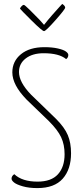

<svg xmlns="http://www.w3.org/2000/svg" viewBox="-20 -951 419 981"><path d="M82 -907Q83 -911 89.5 -918.5Q96 -926 102 -926Q106 -926 132 -900.5Q158 -875 182 -850L205 -824Q223 -847 246.5 -874Q270 -901 284 -916L298 -931Q313 -921 313 -912Q313 -904 263.5 -848Q214 -792 205 -792Q196 -792 141.5 -846Q87 -900 82 -907ZM207 -710Q246 -710 275 -703.5Q304 -697 316.5 -688Q329 -679 329 -670Q329 -657 318 -649Q282 -679 203 -679Q146 -679 111.5 -652.5Q77 -626 77 -583Q77 -531 139 -467L266 -344Q310 -300 326.5 -260.5Q343 -221 343 -168Q343 -86 300.5 -38Q258 10 171 10Q128 10 96.5 1Q65 -8 52 -18.5Q39 -29 39 -38Q39 -52 53 -61Q93 -23 172 -23Q242 -23 276 -60.5Q310 -98 310 -163Q310 -212 292.5 -249.5Q275 -287 230 -332L116 -442Q43 -517 43 -581Q43 -638 87 -674Q131 -710 207 -710Z"/></svg>

Font: Yanone Kaffeesatz Thin
Style: Regular
Weight: 250
Designer: Yanone (Cyrillic: Daniel Pouzeot)
Foundry: Yanone
Version: Version 1.003;PS 001.003;hotconv 1.0.88;makeotf.lib2.5.64775